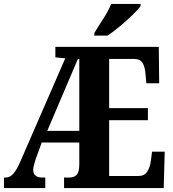

<svg xmlns="http://www.w3.org/2000/svg" viewBox="-20 -951 875 971"><path d="M0 0V-53H8Q30 -53 47 -72Q64 -91 82 -132L310 -656L260 -661V-714H783L785 -530H720L716 -576Q713 -614 700.5 -633.5Q688 -653 657 -653H532V-404H728V-343H532V-61H681Q710 -61 724.5 -83Q739 -105 743 -138L749 -184H813L808 0H304V-53H329Q355 -53 368 -67Q381 -81 381 -120V-230H191L160 -145Q155 -129 151.5 -115Q148 -101 148 -92Q148 -53 196 -53H209V0ZM219 -289H381V-653H374ZM457 -784Q476 -816 502.5 -856.5Q529 -897 542 -931H691V-921Q680 -904 651 -876Q622 -848 587.5 -819Q553 -790 524 -771H457Z"/></svg>

Font: Noto Serif ExtraCondensed ExtraBold
Style: Regular
Weight: 800
Width: 2
Designer: Monotype Design Team
Foundry: Monotype Imaging Inc.
Version: Version 2.013; ttfautohint (v1.8.4.7-5d5b)